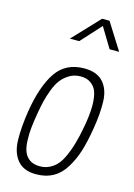

<svg xmlns="http://www.w3.org/2000/svg" viewBox="-143 -1046 787 1129"><g transform="rotate(15 250.0 -482.0)"><path d="M309 -665Q386 -665 424.5 -621.5Q463 -578 465 -505Q467 -432 452.5 -343.5Q438 -255 420 -197Q402 -139 372 -90Q312 10 193 10Q118 10 80 -35Q42 -80 40 -156.5Q38 -233 54 -336Q80 -495 138 -580Q196 -665 309 -665ZM280 -65Q314 -88 336 -134Q375 -214 396 -336Q423 -482 397 -552Q387 -578 362.5 -596Q338 -614 300 -614Q262 -614 232 -596Q202 -578 182.5 -552.5Q163 -527 148 -487Q133 -447 125 -413.5Q117 -380 109 -333Q101 -286 97 -248Q93 -210 94.5 -169Q96 -128 106.5 -101.5Q117 -75 140.5 -58Q164 -41 204.5 -41Q245 -41 280 -65ZM180 -812 333 -974H378L480 -812H422L348 -934L237 -812Z"/></g></svg>

Font: TypoPRO Lekton
Style: Italic
Weight: 400
Italic angle: -9.3°
Designer: Paolo Mazzetti, Luciano Perondi, Raffaele Flato, Elena Papassissa, Emilio Macchia, Michela Povoleri, Tobias Seemiller, R
Version: Version 3.000